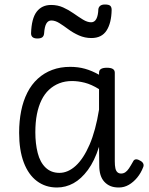

<svg xmlns="http://www.w3.org/2000/svg" viewBox="-20 -816 661 853"><path d="M233 17Q182 17 144 -11.5Q106 -40 85.5 -94.5Q65 -149 65 -226Q65 -278 74 -323Q83 -368 101.5 -404.5Q120 -441 148 -466.5Q176 -492 212 -505.5Q248 -519 292 -519Q327 -519 357.5 -510.5Q388 -502 420 -484V-493Q420 -504 428.5 -509.5Q437 -515 455 -515Q473 -515 481.5 -509.5Q490 -504 490 -493V-99Q490 -81 492.5 -69Q495 -57 501.5 -51Q508 -45 518 -45Q528 -45 536.5 -50.5Q545 -56 553 -68Q561 -80 571 -98Q575 -107 583 -108Q591 -109 601 -103Q612 -98 616 -90Q620 -82 616 -73Q606 -47 589.5 -27Q573 -7 552.5 5Q532 17 508 17Q486 17 470.5 10.5Q455 4 443.5 -8.5Q432 -21 426.5 -39Q421 -57 421 -80Q421 -100 420.5 -121Q420 -142 420 -164Q400 -101 370.5 -61Q341 -21 306.5 -2Q272 17 233 17ZM137 -228Q137 -178 147.5 -136.5Q158 -95 182.5 -71.5Q207 -48 244 -48Q282 -48 316.5 -79.5Q351 -111 378 -173.5Q405 -236 420 -329V-420Q386 -441 356.5 -448.5Q327 -456 300 -456Q269 -456 243.5 -446Q218 -436 198 -417.5Q178 -399 164.5 -371.5Q151 -344 144 -308.5Q137 -273 137 -228ZM146 -645Q118 -645 118 -668Q120 -734 143 -764Q166 -794 207 -794Q236 -794 260.5 -783Q285 -772 307 -756.5Q329 -741 348.5 -729Q368 -717 385 -717Q400 -717 408 -732Q416 -747 417 -776Q421 -796 446 -796Q463 -796 469.5 -790.5Q476 -785 476 -772Q475 -714 453.5 -680.5Q432 -647 386 -647Q357 -647 331 -658.5Q305 -670 283.5 -686Q262 -702 243.5 -713.5Q225 -725 208 -725Q194 -725 186 -711.5Q178 -698 176 -668Q175 -656 168 -650.5Q161 -645 146 -645Z"/></svg>

Font: Playwrite GB S Light
Style: Regular
Weight: 300
Designer: Veronika Burian, José Scaglione
Foundry: TypeTogether
Version: Version 1.002